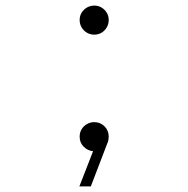

<svg xmlns="http://www.w3.org/2000/svg" viewBox="-20 -529 672 687"><path d="M264 138 313 12Q293 10 279 -4.5Q265 -19 265 -40Q265 -55 272 -66.5Q279 -78 291 -85Q303 -92 317 -92Q339 -92 354 -77Q369 -62 369 -40Q369 -36 368 -29Q367 -22 362 -11L305 138ZM317 -405Q303 -405 291 -412Q279 -419 272 -431Q265 -443 265 -457Q265 -472 272 -483.5Q279 -495 291 -502Q303 -509 317 -509Q332 -509 343.5 -502Q355 -495 362 -483.5Q369 -472 369 -457Q369 -443 362 -431Q355 -419 343.5 -412Q332 -405 317 -405Z"/></svg>

Font: Atkinson Hyperlegible Mono ExtraLight
Style: Regular
Weight: 200
Monospace: yes
Designer: Elliott Scott, Megan Eiswerth, Linus Boman, Theodore Petrosky, Letters from Sweden
Foundry: Applied Design Works, Letters from Sweden
Version: Version 2.001